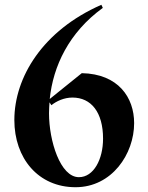

<svg xmlns="http://www.w3.org/2000/svg" viewBox="-20 -777 621 803"><path d="M296 6C448 6 541 -133 541 -262C541 -369 475 -468 322 -471L188 -363C202 -500 268 -641 410 -744L404 -757C158 -649 40 -453 40 -275C40 -115 140 6 296 6ZM185 -303C185 -318 186 -333 187 -349L195 -337C216 -354 248 -369 283 -369C361 -369 411 -308 411 -197C411 -111 372 -36 310 -36C232 -36 185 -188 185 -303Z"/></svg>

Font: Sinistre
Style: Bold
Weight: 700
Designer: Jules Durand
Foundry: Collletttivo
Version: Version 69.420;Glyphs 3.2 (3217)